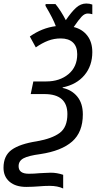

<svg xmlns="http://www.w3.org/2000/svg" viewBox="-67 -870 551 1094"><path d="M216 189Q186 189 153 192Q142 193 120.5 194Q99 195 83 195Q22 195 -12.5 165.5Q-47 136 -47 86Q-47 17 -0.5 -16.5Q46 -50 143 -65Q229 -80 273 -112.5Q317 -145 317 -220Q317 -334 186 -334H108L123 -406H197Q273 -406 323 -447.5Q373 -489 373 -561Q373 -605 348.5 -628Q324 -651 279 -651Q241 -651 207 -638Q173 -625 137 -600L103 -662Q172 -711 251 -721Q236 -763 192 -837L193 -847H249Q280 -809 308 -755Q340 -802 366.5 -826Q393 -850 425 -850Q443 -850 459 -844V-789Q445 -793 433 -793Q415 -793 398 -775Q381 -757 353 -716Q402 -704 430.5 -667Q459 -630 459 -573Q459 -495 414 -441.5Q369 -388 290 -372V-369Q342 -358 373.5 -319.5Q405 -281 405 -218Q405 -117 344 -63.5Q283 -10 163 8Q95 17 67 32Q39 47 39 77Q39 120 97 120Q128 120 156 117Q166 117 186 115.5Q206 114 223 114Q257 114 293 126V204Q261 189 216 189Z"/></svg>

Font: Noto Sans UI Narrow
Style: Italic
Weight: 400
Width: 4
Italic angle: -12°
Designer: Monotype Design Team
Foundry: Monotype Imaging Inc.
Version: Version 1.001